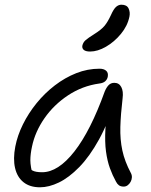

<svg xmlns="http://www.w3.org/2000/svg" viewBox="-20 -786 641 816"><path d="M150 10Q107 10 80 -11.5Q53 -33 44 -72Q35 -111 45 -163Q54 -210 77.5 -257.5Q101 -305 135.5 -347.5Q170 -390 213 -423Q256 -456 304 -475Q352 -494 403 -494Q421 -494 431 -485.5Q441 -477 438 -460Q436 -449 427.5 -441Q419 -433 402 -431Q330 -421 269.5 -381Q209 -341 169 -283.5Q129 -226 116 -163Q109 -131 109 -104.5Q109 -78 121 -36L87 -93Q104 -69 117.5 -61.5Q131 -54 159 -54Q227 -54 296 -142Q365 -230 425 -397Q432 -414 441.5 -424Q451 -434 466 -434Q486 -434 495.5 -416Q505 -398 501 -368Q493 -300 491.5 -246.5Q490 -193 500 -146.5Q510 -100 536 -51Q541 -42 540.5 -32Q540 -22 535 -13Q530 -4 522.5 1.5Q515 7 506 7Q493 7 485.5 1.5Q478 -4 473 -14Q458 -41 447 -71.5Q436 -102 430.5 -142Q425 -182 428 -238Q431 -294 444 -372L473 -371Q441 -266 401 -193.5Q361 -121 317 -76Q273 -31 230.5 -10.5Q188 10 150 10ZM363 -567Q344 -567 336 -574Q328 -581 330 -592Q333 -606 344 -615.5Q355 -625 379 -640Q411 -660 424.5 -676.5Q438 -693 451 -721Q463 -748 473.5 -757Q484 -766 496 -766Q519 -766 526.5 -750Q534 -734 530 -715Q522 -676 494 -642Q466 -608 430.5 -587.5Q395 -567 363 -567Z"/></svg>

Font: Shantell Sans Light
Style: Italic
Weight: 300
Italic angle: -11°
Designer: Stephen Nixon, Anya Danilova, Shantell Martin
Foundry: Arrow Type
Version: Version 1.008;[ac192a2d6]